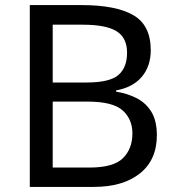

<svg xmlns="http://www.w3.org/2000/svg" viewBox="-20 -734 690 754"><path d="M301 -714Q435 -714 503.5 -674.5Q572 -635 572 -537Q572 -474 537 -432.5Q502 -391 436 -379V-374Q481 -367 517.5 -348Q554 -329 575 -294Q596 -259 596 -203Q596 -106 529.5 -53Q463 0 348 0H97V-714ZM319 -410Q411 -410 445 -439.5Q479 -469 479 -527Q479 -586 437.5 -611.5Q396 -637 305 -637H187V-410ZM187 -335V-76H331Q426 -76 463 -113Q500 -150 500 -210Q500 -266 461.5 -300.5Q423 -335 324 -335Z"/></svg>

Font: Noto Sans Tifinagh Air
Style: Regular
Weight: 400
Designer: JamraPatel
Foundry: JamraPatel LLC
Version: Version 2.006; ttfautohint (v1.8.4.7-5d5b)